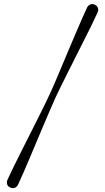

<svg xmlns="http://www.w3.org/2000/svg" viewBox="-20 -791 526 965"><path d="M259 -300.5Q248 -276 233.2 -242Q218.5 -208 201.8 -168.5Q185 -129 167.5 -87.2Q150 -45.5 132.8 -4.8Q115.5 36 99.8 72.2Q84 108.5 71 136.5Q65 148.5 54.5 152.8Q44 157 31.5 151.5Q19 146 15.8 135Q12.5 124 18 111.5Q31 83.5 48.2 48.2Q65.5 13 85.2 -26.5Q105 -66 125.5 -106.5Q146 -147 165.2 -185.2Q184.5 -223.5 200.8 -256.8Q217 -290 228.5 -314.5Q240 -339 254.8 -373.2Q269.5 -407.5 286 -447Q302.5 -486.5 320.2 -528.5Q338 -570.5 355.2 -611Q372.5 -651.5 388.2 -687.8Q404 -724 417 -752Q423 -764 433.8 -768.5Q444.5 -773 456.5 -767.5Q469 -761.5 472.5 -750.5Q476 -739.5 470 -727.5Q457.5 -699.5 440 -664Q422.5 -628.5 402.5 -589Q382.5 -549.5 362.2 -509Q342 -468.5 322.5 -430Q303 -391.5 286.8 -358.5Q270.5 -325.5 259 -300.5Z"/></svg>

Font: Fraunces Light
Style: Regular
Weight: 300
Version: Version 1.000;[b76b70a41]